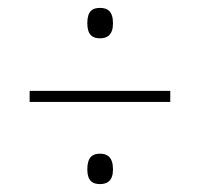

<svg xmlns="http://www.w3.org/2000/svg" viewBox="-20 -602 505 486"><path d="M233 -505C252 -505 266 -514 266 -543C266 -574 252 -582 233 -582C214 -582 201 -574 201 -543C201 -514 214 -505 233 -505ZM55 -344H411V-372H55ZM233 -136C252 -136 266 -145 266 -173C266 -204 252 -213 233 -213C214 -213 201 -204 201 -173C201 -145 214 -136 233 -136Z"/></svg>

Font: Noto Serif Devanagari Condensed Thin
Style: Regular
Weight: 100
Width: 3
Designer: Universal Thirst, Indian Type Foundry and the Monotype Design Team
Foundry: Monotype Imaging Inc.
Version: Version 2.004